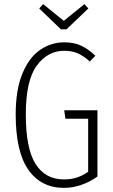

<svg xmlns="http://www.w3.org/2000/svg" viewBox="-20 -899 548 930"><path d="M442 -629 415 -601Q384 -629 356 -641Q328 -653 291 -653Q211 -653 158 -581Q105 -509 105 -345Q105 -179 152.5 -104.5Q200 -30 289 -30Q324 -30 352 -39Q380 -48 407 -67V-324H297L291 -365H452V-44Q416 -18 374 -3.5Q332 11 290 11Q179 11 117.5 -76.5Q56 -164 56 -345Q56 -464 88.5 -542.5Q121 -621 174.5 -657.5Q228 -694 291 -694Q337 -694 371.5 -678.5Q406 -663 442 -629ZM389 -879 408 -858 302 -757H275L170 -858L189 -879L289 -798Z"/></svg>

Font: Fira Sans Extra Condensed ExtraLight
Style: Regular
Weight: 275
Width: 1
Designer: Carrois Corporate & Edenspiekermann AG
Foundry: Carrois Corporate GbR & Edenspiekermann AG
Version: Version 4.203